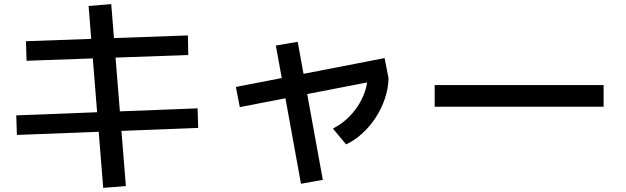

<svg xmlns="http://www.w3.org/2000/svg" viewBox="-20 -826 3040 932"><path d="M481 86 410 -797 520 -806 591 77ZM62 -171 59 -266 939 -300 942 -205ZM109 -531 106 -626 892 -654 894 -559Z M1144 -306 1125 -404 1847 -544 1866 -446ZM1441 66 1319 -605 1425 -623 1547 47ZM1596 -202Q1632 -220 1663 -248Q1694 -276 1716.5 -310.5Q1739 -345 1751.5 -382Q1764 -419 1764 -456L1866 -446Q1865 -398 1849 -349.5Q1833 -301 1805.5 -258Q1778 -215 1741 -180.5Q1704 -146 1660 -125Z M2090 -308V-413H2910V-308Z"/></svg>

Font: M PLUS 2 Thin Medium
Style: Regular
Weight: 500
Version: Version 1.001